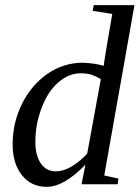

<svg xmlns="http://www.w3.org/2000/svg" viewBox="-20 -714 541 744"><path d="M382 -459Q384 -482 415 -660L339 -672L343 -694H501L384 -34L439 -22L436 0H296L311 -76Q228 10 161 10Q101 10 65 -35Q29 -80 29 -155Q29 -238 65 -311Q101 -384 164 -428Q226 -471 302 -471Q348 -469 382 -459ZM371 -409V-407Q353 -418 336 -424Q318 -430 292 -430Q246 -430 205 -394Q165 -359 141 -295Q117 -232 117 -165Q117 -112 138 -81Q159 -50 197 -50Q224 -50 256 -68Q289 -87 318 -119Z"/></svg>

Font: Libra Serif Modern
Style: Italic
Weight: 400
Italic angle: -12°
Designer: Stefan Peev, Context Ltd
Foundry: Stefan Peev, Context Ltd
Version: Version 1.000